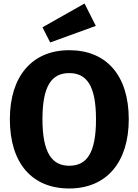

<svg xmlns="http://www.w3.org/2000/svg" viewBox="-20 -1052 786 1090"><path d="M460 -1032 221 -897 265 -811 524 -905ZM373 -767C162 -767 36 -619 36 -375C36 -125 162 18 373 18C584 18 711 -130 711 -375C711 -624 584 -767 373 -767ZM373 -637C473 -637 525 -564 525 -375C525 -185 474 -111 373 -111C275 -111 221 -185 221 -375C221 -564 273 -637 373 -637Z"/></svg>

Font: Glow Sans SC Normal ExtraBold
Style: Regular
Weight: 800
Designer: Ryoko NISHIZUKA (kana, bopomofo & ideographs); Paul D. Hunt (Latin, Greek & Cyrillic); Sandoll Communications, Soo-young
Version: Version 0.93